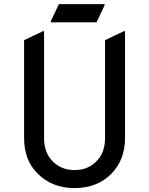

<svg xmlns="http://www.w3.org/2000/svg" viewBox="-20 -909 728 938"><path d="M228 -799.8V-804.7L267.6 -888.7H491.2V-883.8L451.7 -799.8ZM590.8 -756.8V-234.4Q590.8 -128.9 524.9 -61Q455.6 9.8 344.2 9.8Q234.4 9.8 163.6 -61Q97.7 -126.5 97.7 -234.4V-712.9L190.4 -756.8H195.3V-234.4Q195.3 -168.9 230.5 -128.4Q273.9 -78.1 344.2 -78.1Q414.6 -78.1 458 -128.4Q493.2 -168.9 493.2 -234.4V-712.9L585.9 -756.8Z"/></svg>

Font: Nova Round
Style: Book
Weight: 400
Version: Version 2.000